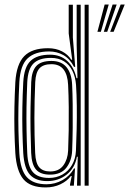

<svg xmlns="http://www.w3.org/2000/svg" viewBox="-20 -821 572 849"><path d="M372 0H354.2V-800H372ZM336.8 0H320.5L323.8 -127.8H320Q311.2 -78 274.9 -49.1Q238.5 -20.2 189.2 -20.2Q138 -20.2 112.6 -48.2Q87.2 -76.2 82.8 -144.2Q80.2 -192 79.1 -242.2Q78 -292.5 78.9 -346.1Q79.8 -399.8 82.8 -457.2Q86.5 -524.8 115.4 -552Q144.2 -579.2 201.2 -579.2Q247.2 -579.2 277.4 -551.4Q307.5 -523.5 318.2 -475.2H322.5L319 -623.5V-800H336.8ZM196.8 -34.2Q229.8 -34.2 256 -49.1Q282.2 -64 298.1 -91Q314 -118 315.8 -154.2Q317.8 -199 319 -250.5Q320.2 -302 319.6 -352.8Q319 -403.5 316.2 -445.5Q313.5 -481.5 300 -508.2Q286.5 -535 262.8 -550Q239 -565 205.5 -565Q152.8 -565 128 -540.2Q103.2 -515.5 100.5 -456.8Q98 -397.8 97.2 -346.8Q96.5 -295.8 97.4 -246.6Q98.2 -197.5 100.5 -143.8Q103.2 -85.2 125.6 -59.8Q148 -34.2 196.8 -34.2ZM201.2 -48.8Q159 -48.8 139.5 -71.1Q120 -93.5 117.8 -144.8Q115.8 -197.8 115 -247.4Q114.2 -297 115.1 -348.4Q116 -399.8 118 -457.8Q120 -506.8 140.6 -529.1Q161.2 -551.5 207.5 -551.5Q251.5 -551.5 274.1 -523.9Q296.8 -496.2 299 -445.8Q300.8 -408.2 301.4 -359.4Q302 -310.5 301.5 -257.5Q301 -204.5 299 -154.2Q297 -110 273.4 -79.4Q249.8 -48.8 201.2 -48.8ZM201.8 -62.8Q240.5 -62.8 260 -89.5Q279.5 -116.2 281.2 -154.8Q283 -194 283.8 -244.2Q284.5 -294.5 284 -347.1Q283.5 -399.8 281.2 -445.5Q279.2 -490.2 261 -513.8Q242.8 -537.2 207.5 -537.2Q171.5 -537.2 154.6 -518.9Q137.8 -500.5 135.8 -458Q132.2 -374 132.1 -299.5Q132 -225 135.5 -144.8Q137.5 -99 153.8 -80.9Q170 -62.8 201.8 -62.8ZM182 7.8Q114 7.8 83.5 -28.5Q53 -64.8 47.8 -144Q44.8 -196 43.8 -245.9Q42.8 -295.8 43.8 -347.6Q44.8 -399.5 47.8 -457.5Q52.8 -537.5 87 -572.6Q121.2 -607.8 192.2 -607.8Q227.8 -607.8 254.4 -593.8Q281 -579.8 295 -557H299.2L283.8 -673.2V-800H302.2V-655L312.5 -525.2L307.2 -525.5Q289 -561.2 260.2 -577.4Q231.5 -593.5 197.2 -593.5Q135 -593.5 102.4 -563.2Q69.8 -533 65.5 -458Q62.5 -398.5 61.5 -346.2Q60.5 -294 61.6 -244.4Q62.8 -194.8 65.5 -143.2Q70.2 -68.5 99 -37.4Q127.8 -6.2 185.8 -6.2Q223.5 -6.2 256.2 -24.6Q289 -43 307.5 -76.2H311.8L306.5 0H289.5L289.8 -6.5L297.2 -42.8H293.5Q276.5 -20 247.1 -6.1Q217.8 7.8 182 7.8ZM426 -680.5H410.8L442.8 -801H460.8ZM482.5 -680.5H467.2L513.5 -801H531.5ZM454.2 -680.5H439L478 -801H496Z"/></svg>

Font: Big Shoulders Inline Text Thin Medium
Style: Regular
Weight: 500
Version: Version 2.002